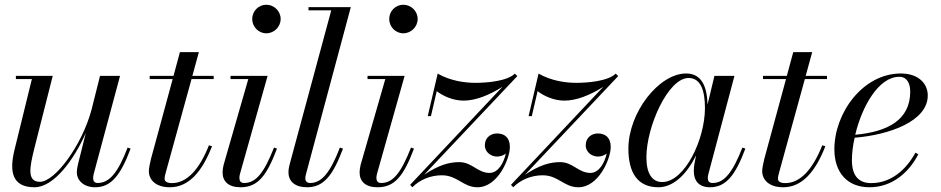

<svg xmlns="http://www.w3.org/2000/svg" viewBox="-20 -780 3971 810"><path d="M202.5 -460H47V-446.5H114.5L39.5 -141C21 -59 29 10 125.5 10C207 10 291.5 -105 342 -219L308.5 -85C306 -74.5 304 -60.5 304 -52.5C304 -22.5 329.5 10 381.5 10C447.5 10 488 -38 531 -153L518.5 -157.5C477.5 -51.5 442 -8 391.5 -8C379 -8 373 -16.5 373 -27C373 -32 373.5 -39 375 -45L486.5 -460H402L366 -316.5C325.5 -166.5 212 -13 148.5 -13C93 -13 105 -74 124.5 -152.5Z M874.5 -163 861.5 -167C820.5 -63.5 767.5 -7.5 705.5 -7.5C685 -7.5 674.5 -14.5 674.5 -25.5C674.5 -34.5 677 -44 679 -51L788 -446.5H881.5V-460H791.5L819 -560H739L712 -460H611.5V-446.5H708.5L617 -110C612 -90 608 -68.5 608 -58C608 -23.5 634.5 10 696.5 10C775 10 831.5 -53 874.5 -163Z M1044 -700C1044 -667 1070.5 -639.5 1103.5 -639.5C1136.5 -639.5 1164 -667 1164 -700C1164 -733 1136.5 -760 1103.5 -760C1070.5 -760 1044 -733 1044 -700ZM1148.5 -153 1136 -157.5C1094 -51 1060 -8 1010 -8C995 -8 990 -17.5 990 -29C990 -33.5 990.5 -39.5 992 -45L1109 -460H952.5V-446.5H1027.5L923.5 -85C921 -74 919 -63 919 -53C919 -15 943 10 995 10C1067.5 10 1105 -38 1148.5 -153Z M1427 -153 1414 -157.5C1373 -51.5 1337 -8 1288.5 -8C1274.5 -8 1268 -16.5 1268 -27.5C1268 -32 1269 -38.5 1270.5 -44L1460 -750H1281.5V-736.5H1377.5L1201.5 -85C1199.5 -76 1197 -66.5 1197 -53C1197 -15.5 1223.5 10 1275.5 10C1344.5 10 1384 -38 1427 -153Z M1622 -700C1622 -667 1648.5 -639.5 1681.5 -639.5C1714.5 -639.5 1742 -667 1742 -700C1742 -733 1714.5 -760 1681.5 -760C1648.5 -760 1622 -733 1622 -700ZM1726.5 -153 1714 -157.5C1672 -51 1638 -8 1588 -8C1573 -8 1568 -17.5 1568 -29C1568 -33.5 1568.5 -39.5 1570 -45L1687 -460H1530.5V-446.5H1605.5L1501.5 -85C1499 -74 1497 -63 1497 -53C1497 -15 1521 10 1573 10C1645.5 10 1683 -38 1726.5 -153Z M1784.5 -290H1798L1822.5 -395.5C1848.5 -375 1891.5 -355.5 1935.5 -355.5C1986.5 -355.5 2044 -378.5 2100 -414L1710 0H1710.5L1719.5 10C1751.5 -22 1796 -40.5 1844 -40.5C1910 -40.5 1933.5 10 1994.5 10C2080 10 2131 -110 2131 -160C2131 -201 2107 -217 2076.5 -217C2051.5 -217 2025.5 -200.5 2025.5 -167C2025.5 -136.5 2053 -119.5 2077 -119.5C2090 -119.5 2103.5 -124 2114 -132C2105.5 -95 2083 -50.5 2045 -50.5C1995 -50.5 1971.5 -96 1918 -96C1874.5 -96 1831.5 -84 1769.5 -43L2162.5 -459L2152 -469.5C2120 -437.5 2034 -430.5 1986 -430.5C1940 -430.5 1880 -439 1826.5 -469.5Z M2210 -290H2223.5L2248 -395.5C2274 -375 2317 -355.5 2361 -355.5C2412 -355.5 2469.5 -378.5 2525.5 -414L2135.5 0H2136L2145 10C2177 -22 2221.5 -40.5 2269.5 -40.5C2335.5 -40.5 2359 10 2420 10C2505.5 10 2556.5 -110 2556.5 -160C2556.5 -201 2532.5 -217 2502 -217C2477 -217 2451 -200.5 2451 -167C2451 -136.5 2478.5 -119.5 2502.5 -119.5C2515.5 -119.5 2529 -124 2539.5 -132C2531 -95 2508.5 -50.5 2470.5 -50.5C2420.5 -50.5 2397 -96 2343.5 -96C2300 -96 2257 -84 2195 -43L2588 -459L2577.5 -469.5C2545.5 -437.5 2459.5 -430.5 2411.5 -430.5C2365.5 -430.5 2305.5 -439 2252 -469.5Z M3124.5 -153 3112 -157.5C3070.5 -51.5 3035 -8 2986.5 -8C2971.5 -8 2966 -16.5 2966 -28C2966 -32.5 2966.5 -38.5 2968 -44L3078.5 -460H2994L2965 -339C2963 -409 2943.5 -470 2874.5 -470C2760 -470 2631 -305.5 2631 -152.5C2631 -51.5 2670 10 2757.5 10C2823.5 10 2879.5 -49 2916.5 -124.5L2909 -85C2908 -78 2907 -69 2907 -58C2907 -18 2928 10 2975 10C3041.5 10 3081.5 -38 3124.5 -153ZM2954 -324C2954 -191.5 2868.5 -12 2773.5 -12C2732.5 -12 2707 -46 2707 -116C2707 -246 2798.5 -451 2885 -451C2936 -451 2954 -398.5 2954 -324Z M3462 -163 3449 -167C3408 -63.5 3355 -7.5 3293 -7.5C3272.5 -7.5 3262 -14.5 3262 -25.5C3262 -34.5 3264.5 -44 3266.5 -51L3375.5 -446.5H3469V-460H3379L3406.5 -560H3326.5L3299.5 -460H3199V-446.5H3296L3204.5 -110C3199.5 -90 3195.5 -68.5 3195.5 -58C3195.5 -23.5 3222 10 3284 10C3362.5 10 3419 -53 3462 -163Z M3574 -104C3574 -133 3578 -166 3585.5 -199C3734 -211 3894 -269.5 3894 -377C3894 -429.5 3852.5 -470 3780.5 -470C3620 -470 3500 -303.5 3500 -150C3500 -55 3552 10 3648 10C3744.5 10 3815 -53 3854 -129L3842 -136C3802 -62.5 3738 -7.5 3655.5 -7.5C3609 -7.5 3574 -31.5 3574 -104ZM3773.5 -456C3808 -456 3820 -426 3820 -393.5C3820 -275 3726.5 -224 3588 -211.5C3616.5 -331.5 3687 -456 3773.5 -456Z"/></svg>

Font: Bodoni* 16pt
Style: Italic
Weight: 400
Italic angle: -13°
Version: Version 2.3